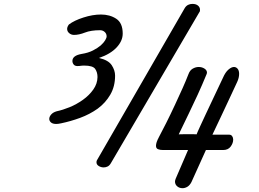

<svg xmlns="http://www.w3.org/2000/svg" viewBox="-20 -779 1345 997"><path d="M272.5 -135.3Q253.9 -135.3 244.9 -143.1Q235.8 -150.9 235.8 -161.6Q235.8 -172.9 245.6 -184.3Q255.4 -195.8 274.4 -201.2Q306.2 -208 341.6 -222.4Q377 -236.8 410.6 -260.7Q442.9 -283.7 464.4 -314Q485.8 -344.2 486.3 -378.9Q486.3 -403.3 474.4 -420.9Q462.4 -438.5 417 -438.5Q413.1 -438.5 408.9 -438.2Q404.8 -438 400.9 -437.5Q392.1 -436 382.3 -436Q368.7 -436 362.3 -444.3Q356 -452.6 356 -462.4Q356 -490.7 404.3 -499Q438 -504.4 462.4 -516.8Q486.8 -529.3 502.9 -543Q518.6 -557.1 526.1 -569.8Q533.7 -582.5 533.7 -589.8Q533.7 -604 523.7 -613Q513.7 -622.1 499.5 -622.1Q452.1 -622.1 421.1 -609.9Q390.1 -597.7 364.3 -597.7Q350.1 -597.7 339.4 -606.7Q328.6 -615.7 328.6 -628.9Q328.6 -639.6 337.9 -651.9Q365.7 -672.9 413.6 -688.2Q461.4 -703.6 504.4 -703.6Q550.3 -703.6 583.7 -681.6Q617.2 -659.7 617.2 -604.5Q617.2 -566.4 585.4 -532.5Q553.7 -498.5 494.1 -478Q543 -466.8 560.3 -440.2Q577.6 -413.6 577.6 -386.2Q577.6 -330.1 552.7 -287.4Q527.8 -244.6 487.3 -214.8Q445.3 -185.1 396 -167Q346.7 -148.9 297.4 -138.7Q289.6 -137.2 283.7 -136.2Q277.8 -135.3 272.5 -135.3ZM518.6 90.3Q504.4 90.3 492.7 83Q481 75.7 481 64Q481 56.2 483.4 53.2L939.5 -737.3Q946.3 -748.5 956.8 -753.7Q967.3 -758.8 979 -758.8Q997.6 -758.8 1008.1 -750Q1018.6 -741.2 1018.6 -728Q1018.6 -722.2 1018.1 -720.7L555.7 68.4Q548.8 80.6 539.1 85.4Q529.3 90.3 518.6 90.3ZM927.7 198.2Q911.6 198.2 900.1 188.5Q888.7 178.7 888.7 163.6Q888.7 158.7 892.1 149.4L956.5 0H826.2Q811.5 0 800.8 -4.2Q790 -8.3 790 -22Q790 -30.3 793.7 -41.5Q797.4 -52.7 806.6 -69.8Q821.3 -97.2 842.8 -139.9Q864.3 -182.6 888.2 -233.9Q912.6 -286.1 928.7 -322.3Q944.8 -358.4 958.5 -393.6Q965.8 -414.1 981 -422.6Q996.1 -431.2 1011.7 -431.2Q1028.3 -431.2 1041.3 -423.1Q1054.2 -415 1054.7 -402.8L1054.2 -398.4L1052.7 -393.6Q1029.3 -336.9 1006.8 -287.8Q984.4 -238.8 960.4 -189.5Q936.5 -140.1 908.2 -81.5L931.6 -82H987.3L1001 -81.5L1006.8 -95.7Q1010.7 -105 1022 -129.2Q1033.2 -153.3 1048.1 -185.3Q1063 -217.3 1078.1 -249L1137.7 -375Q1150.4 -404.3 1166.3 -417.7Q1182.1 -431.2 1194.8 -431.2Q1206.1 -431.2 1213.9 -421.9Q1221.7 -412.6 1221.7 -395.5Q1221.7 -375 1211.4 -353Q1190.9 -308.1 1168 -259.8Q1145 -211.4 1126.5 -171.4L1083 -79.6H1170.4Q1180.2 -79.6 1185.5 -72Q1190.9 -64.5 1190.9 -54.2Q1190.9 -35.6 1177.7 -17.8Q1164.6 0 1138.7 0H1049.3L974.1 166.5Q965.3 183.6 952.9 190.9Q940.4 198.2 927.7 198.2Z"/></svg>

Font: Damion
Style: Regular
Weight: 400
Designer: Vernon Adams
Foundry: Vernon Adams
Version: Version 1.100; ttfautohint (v1.8.4.7-5d5b)